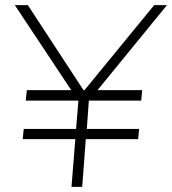

<svg xmlns="http://www.w3.org/2000/svg" viewBox="-20 -732 674 752"><path d="M362 -379H537L533 -338H328L320 -227H525L521 -187H316L302 0H260L275 -187H69L73 -227H278L287 -337V-338H81L85 -379H259L38 -712H89L307 -379H311L584 -712H634Z"/></svg>

Font: Muli ExtraLight
Style: Italic
Weight: 275
Italic angle: -4.541°
Designer: Vernon Adams
Foundry: Vernon Adams
Version: Version 2.001